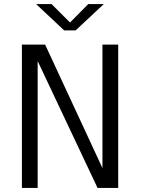

<svg xmlns="http://www.w3.org/2000/svg" viewBox="-20 -918 690 938"><path d="M87 0V-700H200.5L492.5 -71H480.5V-700H557.5V0H456.5L160.5 -627H164V0ZM156.5 -898H232L322 -808L411 -898H487L349.5 -769.5H293.5Z"/></svg>

Font: Trispace Thin Light
Style: Regular
Weight: 300
Version: Version 1.210